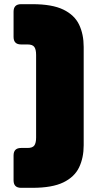

<svg xmlns="http://www.w3.org/2000/svg" viewBox="-20 -820 469 920"><path d="M135 80H81Q45 80 45 44V-75Q45 -111 81 -111H112Q136 -111 144.5 -123Q153 -135 153 -161V-557Q153 -583 144.5 -595Q136 -607 112 -607H81Q45 -607 45 -643V-764Q45 -800 81 -800H135Q230 -800 283.5 -774Q337 -748 359 -702Q381 -656 381 -595V-124Q381 -64 359 -18Q337 28 283.5 54Q230 80 135 80Z"/></svg>

Font: Bungee Spice
Style: Regular
Weight: 400
Designer: David Jonathan Ross
Foundry: David Jonathan Ross
Version: Version 2.000